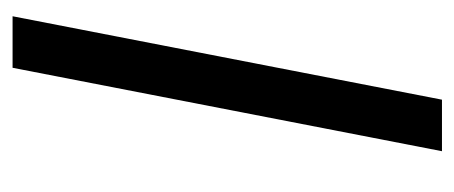

<svg xmlns="http://www.w3.org/2000/svg" viewBox="-234 -506 740 313"><g transform="rotate(-90 136.5 -350.0)"><path d="M46 0 182 -700H266L130 0Z"/></g></svg>

Font: REM Light
Style: Italic
Weight: 300
Italic angle: -11°
Designer: Octavio Pardo
Foundry: Ashler Design
Version: Version 1.005;gftools[0.9.28]